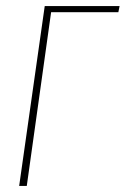

<svg xmlns="http://www.w3.org/2000/svg" viewBox="-20 -611 413 631"><path d="M43 0 127 -591H373L369 -571H148L68 0Z"/></svg>

Font: Alumni Sans Thin
Style: Italic
Weight: 100
Italic angle: -8°
Designer: Robert E. Leuschke
Foundry: Robert E. Leuschke
Version: Version 1.016